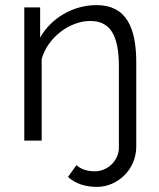

<svg xmlns="http://www.w3.org/2000/svg" viewBox="-20 -550 623 751"><path d="M360 181C437 181 513 116 513 23V-305C513 -442 474 -530 358 -530C265 -530 180 -479 137 -403V-521H75V0H143V-319C167 -405 254 -468 333 -468C409 -468 445 -415 445 -291V27C445 80 399 120 352 120C327 120 300 115 279 96L246 142C277 170 316 181 360 181Z"/></svg>

Font: Raleway Reg
Style: Regular
Weight: 400
Designer: Matt McInerney, Pablo Impallari, Rodrigo Fuenzalida
Foundry: Matt McInerney, Pablo Impallari, Rodrigo Fuenzalida
Version: Version 3.00 July 28, 2015